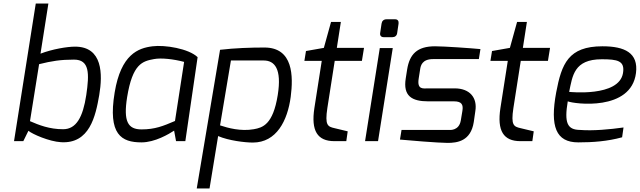

<svg xmlns="http://www.w3.org/2000/svg" viewBox="-20 -805 3649 1095"><path d="M151 -114 203 -439C275 -457 325 -465 402 -465C491 -465 490 -386 472 -263C453 -137 415 -68 340 -68C261 -68 202 -92 151 -114ZM60 0H113L142 -59C165 -40 260 2 328 6C491 16 525 -142 546 -263C566 -382 566 -539 408 -539C363 -539 279 -525 211 -499L256 -785H184Z M705 -251C736 -442 793 -456 858 -468C899 -476 970 -468 1030 -452L978 -115C910 -86 864 -67 787 -67C709 -67 683 -113 705 -251ZM634 -278C594 -37 673 7 787 7C864 7 944 -41 973 -60L984 0H1037L1107 -479C1056 -528 920 -550 850 -541C768 -531 670 -495 634 -278Z M1235 -90 1297 -460H1484C1546 -460 1588 -413 1564 -263C1537 -94 1478 -77 1427 -68C1353 -55 1280 -75 1235 -90ZM1102 270H1175L1224 -29C1284 -3 1377 8 1422 8C1557 8 1620 -117 1638 -253C1653 -370 1653 -534 1488 -534C1410 -534 1320 -531 1235 -521Z M1716 -458H1815L1773 -189C1753 -59 1790 0 1887 0H1955L1963 -56C1962 -56 1888 -74 1888 -74C1849 -83 1832 -90 1847 -189L1889 -458H2044L2056 -532H1901L1924 -680H1868L1827 -532L1725 -514Z M2148 -616C2146 -602 2154 -593 2168 -593H2218C2232 -593 2243 -601 2245 -616L2253 -670C2255 -684 2249 -695 2234 -695H2184C2168 -695 2158 -685 2156 -670ZM2062 0H2136L2220 -531H2146Z M2261 -9C2298 -5 2483 10 2532 10C2588 10 2665 0 2682 -109L2691 -172C2703 -247 2660 -301 2573 -301H2423C2395 -301 2357 -291 2368 -358L2376 -409C2379 -429 2386 -468 2450 -468H2711L2720 -525C2669 -530 2513 -541 2461 -541C2358 -541 2316 -495 2302 -409L2294 -358C2278 -258 2328 -227 2422 -227H2570C2614 -227 2623 -207 2617 -172L2608 -118C2598 -58 2544 -64 2544 -64H2270Z M2777 -458H2876L2834 -189C2814 -59 2851 0 2948 0H3016L3024 -56C3023 -56 2949 -74 2949 -74C2910 -83 2893 -90 2908 -189L2950 -458H3105L3117 -532H2962L2985 -680H2929L2888 -532L2786 -514Z M3226 -281C3245 -372 3253 -467 3412 -467C3501 -467 3545 -459 3533 -388C3510 -250 3226 -281 3226 -281ZM3152 -278C3116 -84 3150 7 3278 7C3361 7 3444 1 3528 -22L3536 -78C3458 -67 3363 -58 3287 -64C3216 -65 3197 -103 3218 -227C3255 -212 3579 -169 3607 -388C3622 -504 3542 -541 3416 -541C3221 -541 3183 -441 3152 -278Z"/></svg>

Font: Exo
Style: Regular Italic
Weight: 400
Designer: Natanael Gama
Version: Version 1.00